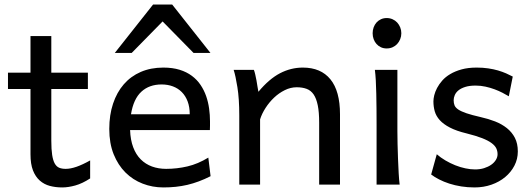

<svg xmlns="http://www.w3.org/2000/svg" viewBox="-20 -801 2308 833"><path d="M14.6 -485.8H112.3V-644.5H202.6V-485.8H361.3V-415H202.6V-190.4Q202.6 -152.8 206.3 -128.9Q210 -105 217.5 -91.6Q225.1 -78.1 236.8 -73.2Q248.5 -68.4 265.1 -68.4Q286.1 -68.4 312.5 -77.6Q338.9 -86.9 371.1 -105V-26.9Q337.4 -4.9 306.6 3.7Q275.9 12.2 250 12.2Q221.2 12.2 196.3 5.6Q171.4 -1 152.6 -17.6Q133.8 -34.2 123 -61.8Q112.3 -89.4 112.3 -131.8V-415H14.6Z M544.4 -236.8Q545.9 -193.8 557.9 -162.1Q569.8 -130.4 590.6 -109.6Q611.3 -88.9 639.4 -78.6Q667.5 -68.4 700.7 -68.4Q748 -68.4 793.5 -79.1Q838.9 -89.8 883.8 -117.2L893.6 -36.6Q867.7 -23.4 842.8 -14.2Q817.9 -4.9 793 1Q768.1 6.8 742.4 9.5Q716.8 12.2 688.5 12.2Q641.6 12.2 599.1 -4.2Q556.6 -20.5 524.4 -52.5Q492.2 -84.5 473.1 -131.8Q454.1 -179.2 454.1 -241.7Q454.1 -302.2 470.5 -351.3Q486.8 -400.4 517.1 -435.3Q547.4 -470.2 590.8 -489Q634.3 -507.8 688.5 -507.8Q728.5 -507.8 759.3 -498.3Q790 -488.8 812.5 -471.9Q835 -455.1 850.1 -432.6Q865.2 -410.2 874.3 -384.3Q883.3 -358.4 887.2 -330.3Q891.1 -302.2 891.1 -274.9V-255.9Q891.1 -243.7 890.6 -236.8ZM681.2 -434.6Q627.4 -434.6 593.3 -403.1Q559.1 -371.6 548.3 -305.2H803.2Q803.2 -336.4 794.2 -360.6Q785.2 -384.8 768.8 -401.4Q752.4 -418 730 -426.3Q707.5 -434.6 681.2 -434.6ZM478 -571.3 644 -781.2H727.1L893.1 -571.3H819.8L685.5 -708L551.3 -571.3Z M1364.7 0V-268.6Q1364.7 -314.5 1358.6 -344.2Q1352.5 -374 1340.6 -391.4Q1328.6 -408.7 1310.3 -415.5Q1292 -422.4 1267.1 -422.4Q1240.7 -422.4 1215.6 -409.9Q1190.4 -397.5 1169.4 -377.7Q1148.4 -357.9 1132.3 -333Q1116.2 -308.1 1108.4 -283.2V0H1018.1V-300.3Q1018.1 -372.6 1010 -422.6Q1002 -472.7 993.7 -498H1081.5Q1084.5 -490.2 1087.4 -477.8Q1090.3 -465.3 1092.8 -451.7Q1095.2 -438 1097.2 -424.8L1101.1 -402.8Q1147.5 -458.5 1194.8 -483.2Q1242.2 -507.8 1293.9 -507.8Q1372.1 -507.8 1413.6 -456.8Q1455.1 -405.8 1455.1 -305.2V0Z M1596.7 -656.7Q1596.7 -670.4 1601.1 -682.4Q1605.5 -694.3 1613.5 -703.4Q1621.6 -712.4 1632.8 -717.5Q1644 -722.7 1657.7 -722.7Q1671.4 -722.7 1683.1 -717.5Q1694.8 -712.4 1703.1 -703.4Q1711.4 -694.3 1716.3 -682.4Q1721.2 -670.4 1721.2 -656.7Q1721.2 -643.1 1716.3 -631.1Q1711.4 -619.1 1703.1 -610.1Q1694.8 -601.1 1683.1 -595.9Q1671.4 -590.8 1657.7 -590.8Q1644 -590.8 1632.8 -595.9Q1621.6 -601.1 1613.5 -610.1Q1605.5 -619.1 1601.1 -631.1Q1596.7 -643.1 1596.7 -656.7ZM1704.1 -231.9Q1704.1 -208.5 1704.8 -176.5Q1705.6 -144.5 1706.8 -111.8Q1708 -79.1 1709.7 -49.3Q1711.4 -19.5 1713.9 0H1613.8V-258.8Q1613.8 -294.4 1613.5 -329.1Q1613.3 -363.8 1612.5 -394.8Q1611.8 -425.8 1610.4 -452.4Q1608.9 -479 1606.4 -498H1704.1Z M2187.5 -383.3Q2175.3 -390.6 2159.7 -398.7Q2144 -406.7 2125.7 -413.6Q2107.4 -420.4 2086.7 -425Q2065.9 -429.7 2043.5 -429.7Q2016.6 -429.7 1998.3 -423.8Q1980 -418 1969 -408.9Q1958 -399.9 1953.1 -388.4Q1948.2 -377 1948.2 -366.2Q1948.2 -353.5 1952.1 -343.8Q1956.1 -334 1968.5 -325.7Q1981 -317.4 2003.9 -309.6Q2026.9 -301.8 2065.4 -293Q2098.6 -285.6 2127.9 -274.2Q2157.2 -262.7 2179.2 -245.1Q2201.2 -227.5 2213.9 -202.9Q2226.6 -178.2 2226.6 -144Q2226.6 -110.8 2211.9 -82.5Q2197.3 -54.2 2171.9 -33Q2146.5 -11.7 2112.3 0.2Q2078.1 12.2 2038.6 12.2Q2008.8 12.2 1981.2 7.8Q1953.6 3.4 1929.4 -4.4Q1905.3 -12.2 1885.3 -22.5Q1865.2 -32.7 1850.6 -43.9L1875 -131.8Q1891.6 -117.2 1912.4 -105Q1933.1 -92.8 1955.1 -84Q1977.1 -75.2 1999.3 -70.6Q2021.5 -65.9 2041 -65.9Q2062.5 -65.9 2080.3 -71.5Q2098.1 -77.1 2111.1 -86.2Q2124 -95.2 2131.3 -107.2Q2138.7 -119.1 2138.7 -131.8Q2138.7 -145.5 2133.1 -157.5Q2127.4 -169.4 2112.5 -180.4Q2097.7 -191.4 2071.5 -201.7Q2045.4 -211.9 2004.4 -222.2Q1960 -232.9 1931.9 -247.6Q1903.8 -262.2 1887.9 -279.8Q1872.1 -297.4 1866.2 -317.9Q1860.4 -338.4 1860.4 -361.3Q1860.4 -372.6 1864 -387.7Q1867.7 -402.8 1876.2 -419.2Q1884.8 -435.5 1898.7 -451.4Q1912.6 -467.3 1933.6 -479.7Q1954.6 -492.2 1982.9 -500Q2011.2 -507.8 2048.3 -507.8Q2074.7 -507.8 2097.9 -504.4Q2121.1 -501 2140.4 -495.4Q2159.7 -489.7 2175.8 -482.7Q2191.9 -475.6 2204.6 -468.8Z"/></svg>

Font: Andika Am
Style: Regular
Weight: 400
Designer: Victor Gaultney, Annie Olsen, Julie Remington, Don Collingsworth, Eric Hays, Becca Hirsbrunner
Foundry: SIL International
Version: Version 5.000